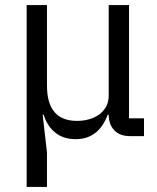

<svg xmlns="http://www.w3.org/2000/svg" viewBox="-20 -536 618 756"><path d="M85 200V-516H165V-199Q165 -60 283 -60Q307 -60 329.5 -66Q352 -72 369.5 -84.5Q387 -97 397.5 -115.5Q408 -134 408 -160V-516H488V-70H547V0H493Q451 0 429.5 -23.5Q408 -47 408 -84H404Q368 12 278 12Q230 12 198 -13.5Q166 -39 152 -84H148L165 65V200Z"/></svg>

Font: IBM Plex Sans
Style: Regular
Weight: 400
Designer: Mike Abbink, Paul van der Laan, Pieter van Rosmalen
Foundry: Bold Monday
Version: Version 3.005